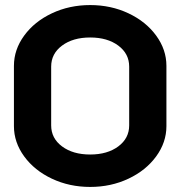

<svg xmlns="http://www.w3.org/2000/svg" viewBox="-20 -729 712 758"><path d="M35 -231V-469Q35 -533 75.5 -588.5Q116 -644 185 -676.5Q254 -709 336 -709Q418 -709 487 -676.5Q556 -644 596.5 -588.5Q637 -533 637 -469V-231Q637 -167 596.5 -111.5Q556 -56 487 -23.5Q418 9 336 9Q254 9 185 -23.5Q116 -56 75.5 -111.5Q35 -167 35 -231ZM490 -234V-466Q490 -517 447 -549Q404 -581 336 -581Q268 -581 225 -549Q182 -517 182 -466V-234Q182 -183 225 -151Q268 -119 336 -119Q404 -119 447 -151Q490 -183 490 -234Z"/></svg>

Font: K2D ExtraBold
Style: Regular
Weight: 800
Designer: Katatrad Aksorn Co.,Ltd.
Foundry: Cadson Demak Co.,Ltd.
Version: Version 1.000; ttfautohint (v1.6)